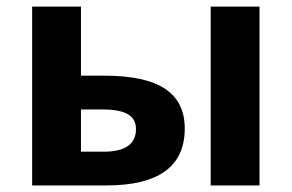

<svg xmlns="http://www.w3.org/2000/svg" viewBox="-20 -566 890 586"><path d="M772 0H623V-545.9H772ZM395 -171.9Q395 -203.6 369.6 -217.8Q344.2 -231.9 293.9 -231.9H227.1V-103H295.9Q395 -103 395 -171.9ZM543.9 -173.8Q543.9 0 304.2 0H78.1V-545.9H227.1V-335H298.8Q423.8 -335 483.9 -294.9Q543.9 -254.9 543.9 -173.8Z"/></svg>

Font: OpenSans-Bold
Style: Bold
Weight: 700
Foundry: Ascender Corporation
Version: Version 1.10